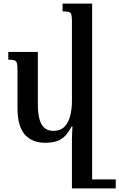

<svg xmlns="http://www.w3.org/2000/svg" viewBox="-20 -780 662 1065"><path d="M231 12Q157 12 117 -34.5Q77 -81 77 -181V-391Q77 -417 74 -429Q71 -441 60.5 -445Q50 -449 26 -449V-492H190V-199Q190 -155 198 -122.5Q206 -90 225 -72Q244 -54 277 -54Q315 -54 337.5 -77Q360 -100 369.5 -138Q379 -176 379 -219V-661Q379 -686 376 -698Q373 -710 362 -713.5Q351 -717 327 -717V-760H491V265H379V-6Q379 -24 380 -42Q381 -60 382 -78H377Q359 -43 338.5 -23.5Q318 -4 292 4Q266 12 231 12ZM474 265V215H622V265Z"/></svg>

Font: Noto Serif Armenian Medium
Style: Regular
Weight: 500
Version: Version 2.007